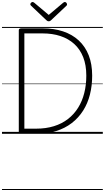

<svg xmlns="http://www.w3.org/2000/svg" viewBox="-20 -1346 1054 1931"><path d="M197 0Q169 0 169 -19V-1042Q169 -1052 176 -1056.5Q183 -1061 197 -1061H409Q522 -1061 614 -1030.5Q706 -1000 771.5 -939.5Q837 -879 872 -790.5Q907 -702 907 -585Q907 -484 884.5 -395Q862 -306 816 -233.5Q770 -161 702 -108.5Q634 -56 544.5 -28Q455 0 344 0ZM225 -52H343Q442 -52 522.5 -77Q603 -102 664 -149.5Q725 -197 766 -263Q807 -329 827.5 -410.5Q848 -492 848 -585Q848 -692 816.5 -771.5Q785 -851 726.5 -904Q668 -957 587.5 -983.5Q507 -1010 409 -1010H225ZM632 -1326Q640 -1326 647 -1318.5Q654 -1311 654 -1302Q654 -1299 653.5 -1296Q653 -1293 649 -1289L495 -1144Q490 -1139 484.5 -1135.5Q479 -1132 470 -1132Q461 -1132 456 -1135.5Q451 -1139 445 -1144L291 -1290Q287 -1294 286 -1297.5Q285 -1301 285 -1303Q285 -1312 293 -1319Q301 -1326 308 -1326Q313 -1326 316.5 -1323.5Q320 -1321 325 -1318L470 -1196L615 -1318Q620 -1321 623.5 -1323.5Q627 -1326 632 -1326ZM0 555H1014V565H0ZM0 -20H1014V0H0ZM0 -505H1014V-500H0ZM0 -1075H1014V-1065H0Z"/></svg>

Font: Playwrite AR Guides
Style: Regular
Weight: 400
Designer: Veronika Burian, José Scaglione
Foundry: TypeTogether
Version: Version 1.003